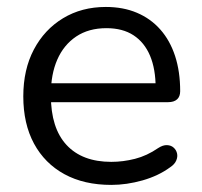

<svg xmlns="http://www.w3.org/2000/svg" viewBox="-20 -515 572 544"><path d="M295.4 8.9Q218.2 8.9 162.5 -21.5Q106.7 -52 76.3 -108.2Q46 -164.4 46 -241.9Q46 -317.9 75.9 -374.6Q105.8 -431.3 158.6 -463.3Q211.5 -495.3 279.8 -495.3Q329.2 -495.3 368 -478.8Q406.9 -462.3 434.2 -431.4Q461.6 -400.5 476.1 -356.3Q490.5 -312.1 490.5 -256.7Q490.5 -241.4 481.7 -233.5Q472.9 -225.5 456.3 -225.5H107.7V-279H437.5L421 -265.6Q421 -319.5 405.1 -357.2Q389.2 -394.8 358.4 -415Q327.6 -435.2 281.6 -435.2Q231.2 -435.2 195.8 -411.5Q160.5 -387.7 142.3 -346.1Q124.2 -304.5 124.2 -249.7V-243.8Q124.2 -152.2 168.5 -104.3Q212.9 -56.4 295.3 -56.4Q328.7 -56.4 362.5 -65Q396.3 -73.6 428 -95.4Q441.6 -104.3 453.1 -103.8Q464.6 -103.4 471.9 -96.8Q479.3 -90.3 481.6 -80.5Q483.9 -70.8 479.3 -60.1Q474.7 -49.3 462 -41Q429.1 -16.8 383.9 -3.9Q338.6 8.9 295.4 8.9Z"/></svg>

Font: Nunito ExtraLight
Style: Regular
Weight: 200
Designer: Vernon Adams
Foundry: Vernon Adams
Version: Version 3.602